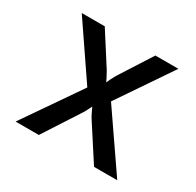

<svg xmlns="http://www.w3.org/2000/svg" viewBox="-125 -690 849 831"><g transform="rotate(30 300.0 -275.0)"><path d="M46 0 241 -283 59 -550H174L277 -389Q284 -377 290.5 -364Q297 -351 301 -343Q304 -351 310.5 -364Q317 -377 324 -389L427 -550H542L360 -282L554 0H438L326 -173Q319 -184 312 -198.5Q305 -213 301 -222Q296 -213 289 -198.5Q282 -184 274 -173L162 0Z"/></g></svg>

Font: JetBrainsMono NFM Medium
Style: Regular
Weight: 500
Monospace: yes
Designer: Philipp Nurullin, Konstantin Bulenkov
Foundry: JetBrains
Version: Version 2.304; ttfautohint (v1.8.4.7-5d5b);Nerd Fonts 3.3.0